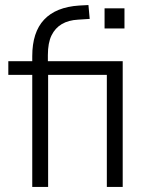

<svg xmlns="http://www.w3.org/2000/svg" viewBox="-20 -742 589 762"><path d="M108 0V-445H13V-499H125L108 -478V-519Q108 -614 155 -664Q202 -714 294 -720L331 -722L336 -667L290 -664Q252 -662 225.5 -646.5Q199 -631 184.5 -601.5Q170 -572 170 -523V-486L166 -499H467V0H404V-445H171V0ZM395 -629V-709H474V-629Z"/></svg>

Font: Nunitoga
Style: Light
Weight: 300
Designer: Vernon Adams
Foundry: Vernon Adams
Version: Version 1.0